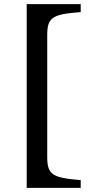

<svg xmlns="http://www.w3.org/2000/svg" viewBox="-20 -723 449 935"><path d="M110 192H373V154C235 143 210 128 210 41V-552C210 -639 236 -654 373 -664V-703H110Z"/></svg>

Font: Libertinus Sans
Style: Bold
Weight: 700
Designer: Philipp H. Poll, Khaled Hosny
Foundry: Caleb Maclennan
Version: Version 7.050;RELEASE